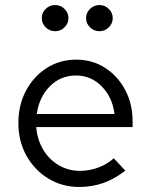

<svg xmlns="http://www.w3.org/2000/svg" viewBox="-20 -733 597 763"><path d="M295 10Q227 10 172 -23.5Q117 -57 85 -114.5Q53 -172 53 -244Q53 -316 83.5 -373Q114 -430 166 -463Q218 -496 283 -496Q347 -496 397.5 -463.5Q448 -431 477.5 -375.5Q507 -320 507 -250V-228H124Q128 -178 151.5 -138.5Q175 -99 213.5 -76.5Q252 -54 298 -54Q336 -54 371.5 -67.5Q407 -81 432 -104L478 -55Q436 -22 391 -6Q346 10 295 10ZM126 -280H435Q427 -346 384.5 -389.5Q342 -433 282 -433Q221 -433 178.5 -390.5Q136 -348 126 -280ZM199 -609Q177 -609 161.5 -624.5Q146 -640 146 -661Q146 -682 161.5 -697.5Q177 -713 199 -713Q221 -713 236.5 -697.5Q252 -682 252 -661Q252 -640 236.5 -624.5Q221 -609 199 -609ZM375 -609Q353 -609 337.5 -624.5Q322 -640 322 -661Q322 -682 337.5 -697.5Q353 -713 375 -713Q397 -713 412.5 -697.5Q428 -682 428 -661Q428 -640 412.5 -624.5Q397 -609 375 -609Z"/></svg>

Font: Red Hat Text VF
Style: Regular
Weight: 400
Designer: Pentagram, MCKL
Foundry: Pentagram, MCKL
Version: Version 1.023